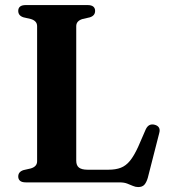

<svg xmlns="http://www.w3.org/2000/svg" viewBox="-20 -720 672 758"><path d="M334.5 -651.5 306 -645Q294 -641.5 287.5 -634.5Q281 -627.5 281 -616.5V-85.5Q281 -66.5 292 -58.2Q303 -50 325.5 -50H408.5Q437 -50 457 -57.8Q477 -65.5 493 -85Q509 -104.5 525.5 -140.5L555.5 -209.5Q561.5 -222 570.2 -226.2Q579 -230.5 590.5 -227.5Q602.5 -224.5 607.5 -216.2Q612.5 -208 608.5 -194L563.5 -18Q558 0.5 549.8 9.5Q541.5 18.5 525.5 18.5Q515 18.5 504.8 14Q494.5 9.5 482.2 4.8Q470 0 451.5 0H82Q66.5 0 59.2 -6.2Q52 -12.5 52 -23Q52 -42 73 -48.5L101.5 -55Q113.5 -58.5 120 -65.5Q126.5 -72.5 126.5 -83.5V-616.5Q126.5 -627.5 120 -634.5Q113.5 -641.5 101.5 -645L73 -651.5Q52 -658 52 -677Q52 -688 59.2 -694Q66.5 -700 82 -700H325.5Q341 -700 348.2 -694Q355.5 -688 355.5 -677Q355.5 -658 334.5 -651.5Z"/></svg>

Font: Fraunces SemiBold
Style: Regular
Weight: 600
Version: Version 1.000;[b76b70a41]